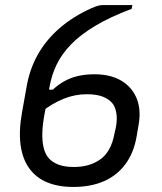

<svg xmlns="http://www.w3.org/2000/svg" viewBox="-20 -720 640 760"><path d="M390 -700Q397 -700 408.5 -700Q420 -700 433 -700Q446 -700 459.5 -700Q473 -700 485 -700Q497 -700 504 -700L501 -685Q416 -653 357.5 -618Q299 -583 262 -545Q225 -507 205 -466Q185 -425 177 -381L156 -267Q148 -224 147.5 -191Q147 -158 153 -134.5Q159 -111 171 -96Q186 -78 211 -68.5Q236 -59 273 -59Q335 -59 377.5 -89.5Q420 -120 433 -191L438 -213Q445 -247 440.5 -272.5Q436 -298 425 -311Q411 -328 386.5 -337.5Q362 -347 323 -347Q277 -347 233 -329.5Q189 -312 145 -278V-365H214L168 -343Q204 -385 248.5 -405.5Q293 -426 354 -426Q417 -426 459.5 -401Q502 -376 520.5 -331.5Q539 -287 529 -228L521 -181Q510 -116 477 -71Q444 -26 392 -3Q340 20 270 20Q210 20 166 1.5Q122 -17 95.5 -54Q69 -91 61.5 -146Q54 -201 67 -274L85 -375Q97 -446 130 -504.5Q163 -563 217 -609.5Q271 -656 343 -688Q362 -696 371 -698Q380 -700 390 -700Z"/></svg>

Font: Rec Mono Linear
Style: Italic
Weight: 400
Italic angle: -10°
Monospace: yes
Version: Version 1.085; ttfautohint (v1.8.4.7-5d5b)